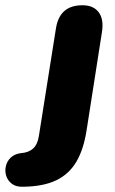

<svg xmlns="http://www.w3.org/2000/svg" viewBox="-130 -521 437 731"><path d="M-42 190Q-69 191 -85 178.5Q-101 166 -106.5 148Q-112 130 -107.5 111Q-103 92 -88.5 78.5Q-74 65 -50 62Q-21 60 -4 44.5Q13 29 18 -3L83 -413Q90 -457 115 -479Q140 -501 184 -501Q226 -501 246 -474Q266 -447 258 -398L200 -27Q189 46 161.5 93.5Q134 141 85 165Q36 189 -42 190Z"/></svg>

Font: Nunito ExtraLight Black
Style: Italic
Weight: 900
Italic angle: -9°
Version: Version 3.602